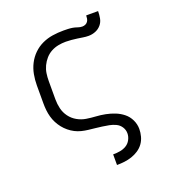

<svg xmlns="http://www.w3.org/2000/svg" viewBox="-140 -666 880 986"><g transform="rotate(-20 300.0 -173.0)"><path d="M330 215V157H331Q349 157 367.5 154Q386 151 402 141.5Q418 132 427 115Q436 98 436 80Q436 61 425.5 45Q415 29 398 21Q381 13 363 9.5Q345 6 326.5 3.5Q308 1 289.5 -1Q271 -3 253 -5Q235 -7 217 -11.5Q199 -16 182.5 -24.5Q166 -33 151.5 -45Q137 -57 125.5 -71.5Q114 -86 105.5 -102.5Q97 -119 92 -137Q87 -155 85 -173.5Q83 -192 83 -210V-310Q83 -340 88.5 -369.5Q94 -399 107.5 -425.5Q121 -452 142.5 -473Q164 -494 191 -506.5Q218 -519 247.5 -523.5Q277 -528 307 -528Q319 -528 332 -527.5Q345 -527 357 -525Q369 -523 381.5 -518.5Q394 -514 406 -514Q415 -514 423 -517.5Q431 -521 436 -528Q441 -535 442.5 -544Q444 -553 444 -561H509Q509 -542 505.5 -522.5Q502 -503 489.5 -488Q477 -473 458.5 -465.5Q440 -458 420 -458Q405 -458 390 -460.5Q375 -463 360 -465Q345 -467 329.5 -468.5Q314 -470 299 -470Q278 -470 257.5 -466Q237 -462 218.5 -452Q200 -442 186 -426Q172 -410 163 -391Q154 -372 151 -351.5Q148 -331 148 -310V-210Q148 -184 154 -159Q160 -134 175.5 -113Q191 -92 214 -79Q237 -66 262.5 -62Q288 -58 313.5 -56.5Q339 -55 364.5 -50Q390 -45 414 -35.5Q438 -26 458 -10Q478 6 489.5 30Q501 54 501 80Q501 100 495.5 120.5Q490 141 478 157.5Q466 174 448.5 185.5Q431 197 411.5 203.5Q392 210 371.5 212.5Q351 215 331 215Z"/></g></svg>

Font: Iosevka SS04 Light Extended
Style: Regular
Weight: 300
Width: 7
Monospace: yes
Designer: Belleve Invis
Foundry: Belleve Invis
Version: Version 19.0.0; ttfautohint (v1.8.4)